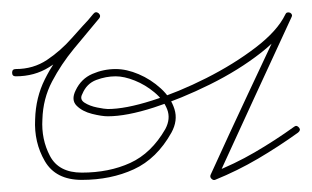

<svg xmlns="http://www.w3.org/2000/svg" viewBox="-26 -291 515 317"><path d="M0 -177Q29 -177 51.5 -192Q74 -207 92.5 -228Q111 -249 129 -268Q132 -273 137 -269Q141 -265 138 -261Q117 -236 96 -210.5Q75 -185 60 -156.5Q45 -128 44 -94Q42 -61 56.5 -33.5Q71 -6 109 -6Q154 -6 189 -22Q224 -38 247 -78Q256 -95 250 -110.5Q244 -126 229 -138.5Q214 -151 196.5 -158Q179 -165 165 -165Q165 -165 165 -165Q165 -165 165 -165Q165 -165 165 -165Q165 -165 165 -165Q149 -165 133 -159Q117 -153 110 -136Q105 -127 113.5 -121.5Q122 -116 134.5 -113.5Q147 -111 152 -111Q181 -111 225 -125Q269 -139 314.5 -162Q360 -185 396 -212.5Q432 -240 445 -267Q447 -272 453 -270Q458 -267 455 -262Q393 -128 333 3Q331 6 326 1Q321 -4 325 -6Q361 -20 394.5 -39.5Q428 -59 460 -82Q464 -85 468 -80Q471 -76 466 -72Q434 -49 400 -29Q366 -9 329 6Q326 7 323 4Q320 1 322 -3Q352 -69 383 -135Q414 -201 445 -267Q447 -272 453 -270Q458 -267 455 -262Q442 -233 405 -204Q368 -175 320.5 -151.5Q273 -128 228 -113.5Q183 -99 152 -99Q142 -99 126 -103Q110 -107 100.5 -116.5Q91 -126 99 -142Q108 -161 126.5 -169Q145 -177 165 -177Q165 -177 165 -177Q165 -177 165 -177Q165 -177 165 -177Q165 -177 165 -177Q183 -177 203 -168.5Q223 -160 239.5 -145Q256 -130 262 -111Q268 -92 257 -72Q233 -29 195 -11.5Q157 6 109 6Q66 6 48 -25Q30 -56 32 -94Q33 -130 48 -160Q63 -190 85 -216.5Q107 -243 128 -268Q132 -273 137 -269Q141 -265 137 -261Q119 -239 99 -217Q79 -195 55 -180Q31 -165 0 -165Q-6 -165 -6 -171Q-6 -177 0 -177Z"/></svg>

Font: FRB American Cursive Guidelines Thin
Style: Italic
Weight: 100
Italic angle: -25°
Version: Version 2.0;Modular Font Editor K font №1